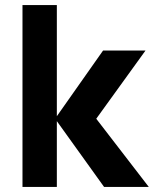

<svg xmlns="http://www.w3.org/2000/svg" viewBox="-20 -740 609 760"><path d="M69 -720H205V-280L388 -540H556L361 -270L569 0H392L205 -260.5V0H69Z"/></svg>

Font: Vela Sans ExtBd
Style: Regular
Weight: 800
Designer: Principal design: Mikhail Sharanda - project Manrope.
Design modification: Ravid Balaliev
Foundry: Mikhail Sharanda
Version: Version 1.001